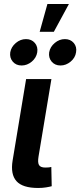

<svg xmlns="http://www.w3.org/2000/svg" viewBox="-20 -936 401 959"><path d="M170.4 2.9Q92.8 2.9 62.3 -31.2Q31.7 -65.4 43 -134.3L110.4 -541H236.8L172.4 -153.8Q167.5 -124.5 174.8 -111.8Q182.1 -99.1 206.5 -99.1Q217.8 -99.1 224.6 -99.9Q231.4 -100.6 236.3 -102.1L238.3 -5.9Q227.5 -2.9 209.7 0Q191.9 2.9 170.4 2.9ZM282.2 -608.9Q254.4 -608.9 238 -628.2Q221.7 -647.5 225.6 -674.8Q230.5 -702.1 253.4 -721.4Q276.4 -740.7 304.2 -740.7Q332 -740.7 348.4 -721.4Q364.7 -702.1 359.9 -674.8Q356 -647.5 332.8 -628.2Q309.6 -608.9 282.2 -608.9ZM87.9 -608.9Q60.1 -608.9 43.7 -628.2Q27.3 -647.5 31.2 -674.8Q36.1 -702.1 59.1 -721.4Q82 -740.7 109.9 -740.7Q137.7 -740.7 154.1 -721.4Q170.4 -702.1 166 -674.8Q161.6 -647.5 138.7 -628.2Q115.7 -608.9 87.9 -608.9ZM178.2 -777.3 216.8 -916H324.2L249 -777.3Z"/></svg>

Font: Inter 17pt SemiBold
Style: Italic
Weight: 600
Italic angle: -9.3988°
Version: Version 4.001;git-66647c0bb